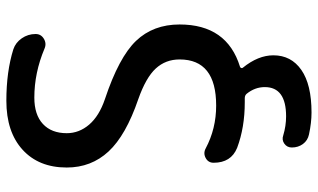

<svg xmlns="http://www.w3.org/2000/svg" viewBox="-218 -562 1000 604"><g transform="rotate(-90 282.0 -260.0)"><path d="M272 -325Q158 -364 107.5 -418.5Q57 -473 57 -550Q57 -638 113 -689Q169 -740 267 -740Q359 -740 429 -718Q450 -711 463.5 -691.5Q477 -672 477 -648Q477 -631 462 -622Q447 -613 431 -620Q355 -652 277 -652Q223 -652 194 -625Q165 -598 165 -550Q165 -511 192 -479.5Q219 -448 272 -430Q404 -386 455.5 -332Q507 -278 507 -195Q507 -46 374 -5Q371 -4 370 -1Q369 2 371 4Q410 52 410 100Q410 156 364 188Q318 220 230 220Q198 220 161 212Q142 208 131 193Q120 178 120 158Q120 143 132 134.5Q144 126 158 131Q188 140 218 140Q310 140 310 73Q310 42 289 16Q284 10 275 10H262Q183 10 119 -14Q72 -33 72 -88Q72 -105 87 -113Q102 -121 117 -113Q179 -80 252 -80Q397 -80 397 -195Q397 -239 368.5 -270Q340 -301 272 -325Z"/></g></svg>

Font: Rounded Mplus 1c Medium
Style: Regular
Weight: 500
Version: Version 1.059.20150529